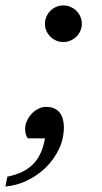

<svg xmlns="http://www.w3.org/2000/svg" viewBox="-75 -514 375 704"><path d="M159.2 -47.9Q159.2 -5.4 141.1 32.7Q123 70.8 93 100.1Q63 129.4 24.4 147.9Q-14.2 166.5 -55.2 169.9L-47.9 133.8Q-17.1 127.4 6.1 116.2Q29.3 105 46.1 88.1Q63 71.3 73.7 47.9Q84.5 24.4 89.8 -6.8H26.9Q21.5 -13.7 19.3 -23.2Q17.1 -32.7 17.1 -41Q17.1 -55.7 23.4 -70.1Q29.8 -84.5 40.5 -96.2Q51.3 -107.9 65.2 -115Q79.1 -122.1 94.2 -122.1Q111.3 -122.1 123.8 -116.5Q136.2 -110.8 144 -100.8Q151.9 -90.8 155.5 -77.1Q159.2 -63.5 159.2 -47.9ZM225.1 -426.8Q225.1 -413.1 219.7 -400.9Q214.4 -388.7 205.1 -379.6Q195.8 -370.6 183.3 -365.2Q170.9 -359.9 157.2 -359.9Q143.1 -359.9 130.9 -365.2Q118.7 -370.6 109.6 -379.6Q100.6 -388.7 95.2 -400.9Q89.8 -413.1 89.8 -426.8Q89.8 -440.4 95.2 -452.9Q100.6 -465.3 109.6 -474.4Q118.7 -483.4 130.9 -488.8Q143.1 -494.1 157.2 -494.1Q170.9 -494.1 183.3 -488.8Q195.8 -483.4 205.1 -474.4Q214.4 -465.3 219.7 -452.9Q225.1 -440.4 225.1 -426.8Z"/></svg>

Font: Charis SIL CyrE
Style: Italic
Weight: 400
Italic angle: -11°
Foundry: SIL International
Version: Version 5.000